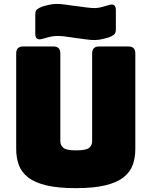

<svg xmlns="http://www.w3.org/2000/svg" viewBox="-20 -961 786 996"><path d="M682 -189Q682 -143 668.5 -105.5Q655 -68 620.5 -41Q586 -14 526 0.5Q466 15 373 15Q280 15 220 0.5Q160 -14 125.5 -41Q91 -68 77.5 -105.5Q64 -143 64 -189V-684Q64 -720 100 -720H257Q293 -720 293 -684V-228Q293 -208 308 -194.5Q323 -181 375 -181Q428 -181 443 -194.5Q458 -208 458 -228V-684Q458 -720 494 -720H646Q682 -720 682 -684ZM372 -764 344 -768Q306 -774 284 -774.5Q262 -775 244 -771Q226 -767 199 -759Q163 -749 163 -785V-886Q163 -905 172.5 -912.5Q182 -920 199 -927Q230 -936 250 -939Q270 -942 292.5 -940Q315 -938 355 -932L372 -930L394 -927Q436 -921 457.5 -919.5Q479 -918 495.5 -921.5Q512 -925 538 -933Q542 -934 545 -935Q581 -946 581 -909V-808Q581 -789 571.5 -781.5Q562 -774 545 -767Q514 -758 494 -755Q474 -752 451 -754Q428 -756 388 -762Z"/></svg>

Font: Bungee Spice
Style: Regular
Weight: 400
Designer: David Jonathan Ross
Foundry: David Jonathan Ross
Version: Version 2.000